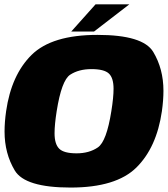

<svg xmlns="http://www.w3.org/2000/svg" viewBox="-26 -838 755 864"><path d="M291.5 6Q86.5 6 40.5 -70.8Q-5.5 -147.5 -5.5 -246Q-5.5 -288.5 1.5 -337.5Q25 -501 116.2 -591Q207.5 -681 412.5 -681Q617.5 -681 663.5 -604.5Q709.5 -528 709.5 -429.5Q709.5 -387 702.5 -337.5Q679 -174.5 587.8 -84.2Q496.5 6 291.5 6ZM318.5 -148Q375.5 -148 414.5 -174.8Q453.5 -201.5 475 -337.5Q485 -399.5 485 -438.5Q485 -487.5 463.8 -507.2Q442.5 -527 385.5 -527Q328.5 -527 289.8 -501.8Q251 -476.5 229 -337.5Q219.5 -277 219.5 -238.5Q219.5 -189.5 240.5 -168.8Q261.5 -148 318.5 -148ZM404 -818.5H556L397 -696H294.5Z"/></svg>

Font: Rudi
Style: Regular
Weight: 400
Italic angle: -10°
Designer: Tyler Finck
Foundry: Etcetera Type Company
Version: Version 1.111; ttfautohint (v1.8.4)